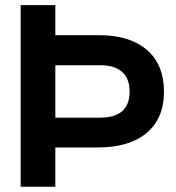

<svg xmlns="http://www.w3.org/2000/svg" viewBox="-20 -710 668 730"><path d="M603.5 -360.4Q603.5 -260.7 538.1 -205.1Q472.7 -149.4 351.6 -149.4H190.4V0H58.6V-690.4H190.4V-576.2H357.4Q472.7 -576.2 538.1 -520.5Q603.5 -464.8 603.5 -360.4ZM472.7 -361.3Q472.7 -412.1 443.8 -437Q415 -461.9 362.3 -461.9H190.4V-262.7H362.3Q472.7 -263.7 472.7 -361.3Z"/></svg>

Font: Altinn-DIN Exp
Style: DINExp-Bold
Weight: 700
Width: 7
Designer: Charles Nix
Foundry: Altinn
Version: Version 2.00